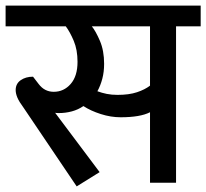

<svg xmlns="http://www.w3.org/2000/svg" viewBox="-30 -653 737 686"><path d="M326 -38 244 13 55 -267Q38 -290 32 -304.5Q26 -319 26 -331Q26 -354 44 -366.5Q62 -379 88 -379L108 -353Q129 -325 162 -325Q198 -325 222.5 -353Q247 -381 247 -432Q247 -475 233.5 -507Q220 -539 205 -559H-10V-633H687V-559H599V0H506V-252Q471 -234 401 -234Q366 -234 330 -245.5Q294 -257 268 -274Q249 -261 226.5 -255Q204 -249 180 -249Q172 -249 167 -250ZM390 -314Q431 -314 459.5 -323.5Q488 -333 506 -347V-559H298Q312 -542 327 -507Q342 -472 342 -425Q342 -396 335.5 -371.5Q329 -347 318 -327Q334 -321 351.5 -317.5Q369 -314 390 -314Z"/></svg>

Font: Ek Mukta Medium
Style: Regular
Weight: 500
Designer: Girish Dalvi and Yashodeep Gholap
Foundry: Ek Type
Version: Version 2.538;PS 1.002;hotconv 16.6.51;makeotf.lib2.5.65220;